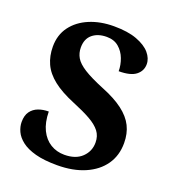

<svg xmlns="http://www.w3.org/2000/svg" viewBox="-134 -827 846 939"><g transform="rotate(20 289.5 -357.0)"><path d="M268.5 10Q200.9 10 155.6 -2.3Q110.2 -14.6 83.5 -35.4Q56.8 -56.1 45.4 -81Q34.1 -105.8 34.1 -129.8Q34.1 -164.3 49 -184.6Q63.8 -204.8 88 -213.9Q112.1 -222.9 141.5 -222.9Q142.3 -166.3 161.2 -127.8Q180.2 -89.2 212.4 -69.6Q244.5 -50 284.6 -50Q343.5 -50 376 -81.4Q408.4 -112.7 408.4 -158Q408.4 -192.1 389.9 -216.2Q371.3 -240.2 334.3 -261.1Q297.4 -281.9 241.3 -304.8Q171.1 -333.7 129.6 -366.6Q88 -399.5 69.7 -439.7Q51.5 -479.9 51.5 -528.5Q51.5 -589.6 84 -633.2Q116.6 -676.9 172.8 -700.5Q228.9 -724 299.5 -724Q371.6 -724 418.9 -706.3Q466.2 -688.5 489.4 -661.3Q512.6 -634 512.6 -603.9Q512.6 -569 484.7 -547Q456.8 -525 395.3 -525Q395.3 -557.7 383.3 -589.3Q371.4 -620.9 346.9 -641.9Q322.4 -663 283.9 -663Q238 -663 209.8 -639.5Q181.6 -616.1 181.6 -571Q181.6 -542.6 195.2 -518.9Q208.8 -495.2 245.5 -471.9Q282.1 -448.7 349.3 -421.2Q418.2 -393.7 460.3 -361.7Q502.4 -329.8 521.5 -291.3Q540.6 -252.9 540.6 -203.2Q540.6 -138.6 507.4 -90.9Q474.2 -43.2 412.9 -16.6Q351.6 10 268.5 10Z"/></g></svg>

Font: Noto Serif Telugu
Style: Regular
Weight: 400
Designer: Jelle Bosma - Monotype Design Team
Foundry: Monotype Imaging Inc.
Version: Version 2.003